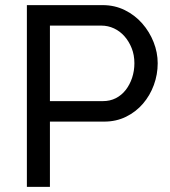

<svg xmlns="http://www.w3.org/2000/svg" viewBox="-20 -730 663 750"><path d="M85 0V-710H381Q428 -710 467.5 -690.5Q507 -671 535.5 -638.5Q564 -606 580 -565.5Q596 -525 596 -483Q596 -439 581 -398Q566 -357 538.5 -325Q511 -293 472.5 -274Q434 -255 387 -255H175V0ZM175 -335H382Q410 -335 432.5 -346.5Q455 -358 471 -378.5Q487 -399 496 -426Q505 -453 505 -483Q505 -515 494.5 -541.5Q484 -568 466.5 -588Q449 -608 425.5 -619Q402 -630 376 -630H175Z"/></svg>

Font: Rising Sun
Style: Regular
Weight: 400
Designer: Matt McInerney, Pablo Impallari, Rodrigo Fuenzalida (Raleway font), Stephen Hutchings (Greek), Cristiano Sobral (main ch
Foundry: The Rising Sun Project Authors
Version: Version 4.327; ttfautohint (v1.8.4.7-5d5b-dirty)